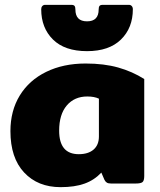

<svg xmlns="http://www.w3.org/2000/svg" viewBox="-20 -757 658 792"><path d="M150 -719Q150 -727 154.5 -732Q159 -737 166 -737H274Q284 -737 287.5 -732.5Q291 -728 291 -718Q291 -669 339 -669Q387 -669 387 -718Q387 -728 390.5 -732.5Q394 -737 404 -737H512Q519 -737 523.5 -732Q528 -727 528 -719Q528 -642 479 -594Q430 -546 339 -546Q247 -546 198.5 -594Q150 -642 150 -719ZM23 -216Q23 -300 61.5 -363Q100 -426 170.5 -460.5Q241 -495 333 -495Q409 -495 467.5 -478.5Q526 -462 575 -431V-31Q575 -12 568 -6Q561 0 540 0H438Q427 0 421 -3.5Q415 -7 411 -15L398 -45Q369 -14 328.5 0.5Q288 15 230 15Q136 15 79.5 -45.5Q23 -106 23 -216ZM388 -194V-350Q369 -359 340 -359Q287 -359 255.5 -322Q224 -285 224 -218Q224 -121 305 -121Q344 -121 366 -140Q388 -159 388 -194Z"/></svg>

Font: Mitr SemiBold
Style: Regular
Weight: 600
Designer: Thanarat Vachiruckul
Foundry: Cadson Demak
Version: Version 1.002